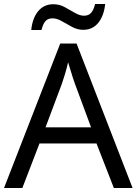

<svg xmlns="http://www.w3.org/2000/svg" viewBox="-20 -933 679 953"><path d="M545 0 459 -221H176L91 0H0L279 -717H360L638 0ZM352 -517Q349 -525 342 -546Q335 -567 328.5 -589.5Q322 -612 318 -624Q311 -593 302 -563.5Q293 -534 287 -517L206 -301H432ZM135 -784Q141 -843 169.5 -877.5Q198 -912 245 -912Q275 -912 301.5 -897.5Q328 -883 352 -869Q376 -855 397 -855Q420 -855 432.5 -869.5Q445 -884 452 -913H502Q496 -855 468 -820Q440 -785 393 -785Q365 -785 338.5 -799Q312 -813 287.5 -827.5Q263 -842 241 -842Q217 -842 205 -827.5Q193 -813 186 -784Z"/></svg>

Font: Noto Sans Modi
Style: Regular
Weight: 400
Designer: Monotype Design Team
Foundry: Monotype Imaging Inc.
Version: Version 2.003; ttfautohint (v1.8.4.7-5d5b)